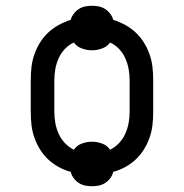

<svg xmlns="http://www.w3.org/2000/svg" viewBox="-20 -599 640 668"><path d="M300 49Q288 49 276 46.5Q264 44 254 37.5Q244 31 236.5 21Q229 11 226 -1Q204 -7 184 -18Q164 -29 147.5 -44.5Q131 -60 119 -79.5Q107 -99 99.5 -120.5Q92 -142 89.5 -164.5Q87 -187 87 -210V-320Q87 -343 89.5 -365.5Q92 -388 99.5 -409.5Q107 -431 119 -450.5Q131 -470 147.5 -485.5Q164 -501 184 -512Q204 -523 226 -530Q229 -541 236.5 -551Q244 -561 254 -567.5Q264 -574 276 -576.5Q288 -579 300 -579Q312 -579 324 -576.5Q336 -574 346 -567.5Q356 -561 363.5 -551Q371 -541 374 -530Q396 -523 416 -512Q436 -501 452.5 -485.5Q469 -470 481 -450.5Q493 -431 500.5 -409.5Q508 -388 510.5 -365.5Q513 -343 513 -320V-210Q513 -187 510.5 -164.5Q508 -142 500.5 -120.5Q493 -99 481 -79.5Q469 -60 452.5 -44.5Q436 -29 416 -18Q396 -7 374 -1Q371 11 363.5 21Q356 31 346 37.5Q336 44 324 46.5Q312 49 300 49ZM363 -78Q381 -87 394.5 -101.5Q408 -116 416 -134Q424 -152 427.5 -171Q431 -190 431 -210V-320Q431 -340 427.5 -359Q424 -378 416 -396Q408 -414 394.5 -428.5Q381 -443 363 -451Q353 -437 335.5 -430.5Q318 -424 300 -424Q282 -424 264.5 -430.5Q247 -437 237 -451Q219 -443 205.5 -428.5Q192 -414 184 -396Q176 -378 172.5 -359Q169 -340 169 -320V-210Q169 -190 172.5 -171Q176 -152 184 -134Q192 -116 205.5 -101.5Q219 -87 237 -78Q247 -93 264.5 -99.5Q282 -106 300 -106Q318 -106 335.5 -99.5Q353 -93 363 -78Z"/></svg>

Font: Iosevka Slab Extended
Style: Regular
Weight: 400
Width: 7
Monospace: yes
Designer: Belleve Invis
Foundry: Belleve Invis
Version: Version 11.1.1; ttfautohint (v1.8.3)